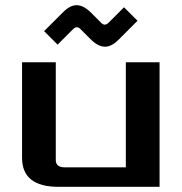

<svg xmlns="http://www.w3.org/2000/svg" viewBox="-20 -720 700 740"><path d="M65 -112V-480H195V-103Q195 -75 230 -75H465V-480H595V0H205Q65 0 65 -112ZM150 -600 223 -673Q250 -700 275 -700Q302 -700 331 -671L370 -632Q377 -625 384 -625Q391 -625 399 -633L458 -692L510 -640L437 -567Q410 -540 385 -540Q358 -540 329 -569L290 -608Q283 -615 276 -615Q269 -615 261 -607L202 -548Z"/></svg>

Font: Xolonium
Style: Regular
Weight: 400
Designer: Severin Meyer
Version: Version 4.2